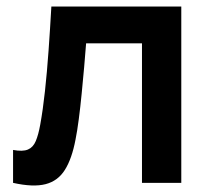

<svg xmlns="http://www.w3.org/2000/svg" viewBox="-20 -560 645 588"><path d="M20 0V-100.8Q49.7 -95.3 65.6 -102.1Q81.5 -108.8 89.5 -127.9Q97.6 -146.9 103.3 -178.7Q111.4 -223.1 117.7 -281Q124 -338.8 128.7 -404.9Q133.4 -470.9 137.3 -540H535.2V0H414.8V-427.2H243.7Q241.2 -394.4 237.7 -354.3Q234.2 -314.2 230.1 -273Q226.1 -231.9 221.3 -195.3Q216.6 -158.8 211.3 -132.7Q200.2 -73.9 178.8 -39.9Q157.5 -5.8 119.5 4Q81.5 13.8 20 0Z"/></svg>

Font: Manrope Variable Light
Style: Regular
Weight: 200
Designer: Mikhail Sharanda
Foundry: Mikhail Sharanda
Version: Version 4.505